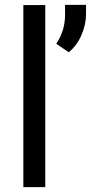

<svg xmlns="http://www.w3.org/2000/svg" viewBox="-20 -771 374 791"><path d="M166.5 0H76.2V-750H166.5ZM263.2 -555.7 211.9 -590.8Q247.1 -644 248 -706.1V-751H334.5V-713.9Q334.5 -669.4 315.2 -625.7Q295.9 -582 263.2 -555.7Z"/></svg>

Font: Noboto
Style: Regular
Weight: 400
Designer: Google
Version: Version 2.001101; 2014